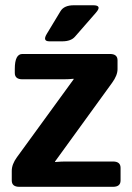

<svg xmlns="http://www.w3.org/2000/svg" viewBox="-20 -721 511 741"><path d="M170.9 -561.5Q143.1 -561.5 160.6 -590.3L213.4 -677.7Q227.1 -700.7 265.1 -700.7H339.4Q375.5 -700.7 350.1 -671.9L269.5 -579.6Q253.9 -561.5 220.2 -561.5ZM54.7 0Q25.4 0 25.4 -24.4V-61.5Q25.4 -86.9 45.4 -114.3L264.2 -415V-417Q244.6 -415 225.1 -415H66.4Q37.1 -415 37.1 -439.5V-455.1Q37.1 -512.7 66.4 -512.7H404.3Q433.6 -512.7 433.6 -488.3V-454.1Q433.6 -430.2 412.6 -401.4L192.4 -97.7V-95.7Q218.3 -97.7 231.4 -97.7H416Q445.3 -97.7 445.3 -73.2V-24.4Q445.3 0 416 0Z"/></svg>

Font: Istok
Style: Bold
Weight: 700
Designer: Andrey V. Panov
Foundry: Andrey V. Panov
Version: Version 1.0.1